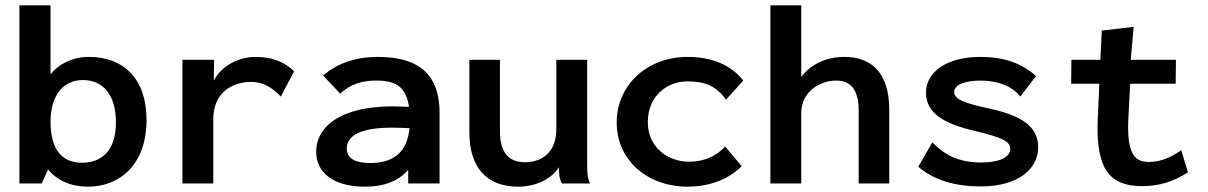

<svg xmlns="http://www.w3.org/2000/svg" viewBox="-20 -690 4544 722"><path d="M311 12C428 12 531 -69 531 -239C531 -396 443 -475 317 -476C260 -477 201 -452 170 -410V-670H53V0H137L161 -53C194 -11 248 12 311 12ZM289 -78C208 -78 170 -133 170 -235C171 -332 218 -389 292 -389C368 -389 416 -332 416 -230C416 -118 357 -78 289 -78Z M666 0H782V-242C782 -341 852 -382 925 -382C970 -382 1003 -361 1036 -327L1086 -422C1048 -459 1000 -476 941 -476C876 -476 813 -442 784 -387L785 -465H666Z M1352 12C1415 12 1474 -4 1515 -51V0H1633V-265C1633 -430 1532 -476 1400 -476C1323 -476 1252 -455 1195 -406L1259 -338C1300 -375 1343 -387 1395 -387C1465 -387 1507 -366 1518 -288C1494 -289 1471 -290 1455 -290C1269 -290 1169 -219 1169 -119C1169 -40 1235 12 1352 12ZM1284 -132C1284 -178 1332 -210 1455 -210C1472 -210 1497 -209 1520 -208C1511 -117 1459 -77 1373 -77C1321 -77 1284 -91 1284 -132Z M1929 12C1988 12 2050 -12 2082 -61C2082 -40 2082 -20 2093 0H2199C2188 -23 2188 -45 2188 -74V-465H2072V-204C2072 -120 2021 -80 1954 -80C1893 -80 1860 -116 1860 -197V-465H1745V-196C1744 -60 1810 12 1929 12Z M2566 12C2640 12 2715 -11 2769 -65L2707 -139C2668 -97 2620 -82 2571 -82C2488 -82 2416 -139 2416 -230C2416 -329 2488 -384 2565 -384C2629 -384 2673 -368 2710 -315L2775 -387C2732 -443 2660 -476 2566 -476C2413 -476 2299 -370 2299 -229C2299 -88 2414 12 2566 12Z M2877 0H2993V-265C2993 -342 3059 -387 3125 -387C3175 -387 3209 -357 3209 -275V0H3324V-277C3324 -416 3257 -476 3155 -476C3092 -476 3032 -452 2993 -401V-670H2877Z M3669 11C3809 11 3884 -55 3884 -136C3884 -209 3831 -253 3704 -281C3605 -302 3568 -317 3568 -344C3568 -373 3612 -387 3668 -387C3728 -387 3785 -368 3817 -327L3876 -404C3821 -453 3755 -476 3666 -476C3540 -476 3462 -419 3462 -342C3462 -263 3532 -223 3653 -196C3745 -173 3779 -160 3779 -130C3779 -99 3738 -79 3671 -79C3582 -79 3530 -109 3486 -155L3433 -63C3494 -11 3573 11 3669 11Z M4275 10C4340 10 4395 -8 4447 -42L4422 -125C4387 -101 4348 -81 4300 -81C4245 -81 4217 -114 4223 -243L4230 -375H4401L4402 -465H4232L4243 -589L4123 -575L4118 -465H4009L4008 -375H4114L4108 -242C4100 -55 4152 10 4275 10Z"/></svg>

Font: Inconsolata SemiExpanded
Style: Bold
Weight: 700
Width: 6
Monospace: yes
Designer: Raph Levien, Cyreal, Brenton Simpson
Foundry: Raph Levien, Cyreal, Google
Version: Version 3.100